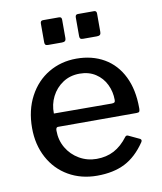

<svg xmlns="http://www.w3.org/2000/svg" viewBox="-84 -810 750 888"><g transform="rotate(-10 291.0 -366.0)"><path d="M312 -67Q358 -67 394 -86Q430 -105 460 -145Q463 -149 467 -149Q472 -149 475 -147L526 -123Q531 -120 531 -115Q531 -112 528 -107Q486 -45 432 -17.5Q378 10 301 10Q226 10 167 -24Q108 -58 75 -119.5Q42 -181 42 -259Q42 -343 76 -407Q110 -471 168.5 -505.5Q227 -540 299 -540Q373 -540 429 -507.5Q485 -475 515.5 -413Q546 -351 546 -266V-262Q546 -253 543.5 -248.5Q541 -244 531 -244H161Q151 -244 151 -228Q151 -183 172.5 -146.5Q194 -110 231 -88.5Q268 -67 312 -67ZM424 -307Q434 -307 437.5 -310Q441 -313 441 -321Q441 -360 424.5 -394Q408 -428 376.5 -448.5Q345 -469 302 -469Q257 -469 223 -446.5Q189 -424 170.5 -387.5Q152 -351 153 -308ZM266 -642Q266 -633 261.5 -629Q257 -625 247 -625H182Q173 -625 169.5 -628.5Q166 -632 166 -640V-728Q166 -742 178 -742H254Q266 -742 266 -729ZM430 -642Q430 -633 425.5 -629Q421 -625 411 -625H346Q337 -625 333.5 -628.5Q330 -632 330 -640V-728Q330 -742 342 -742H418Q430 -742 430 -729Z"/></g></svg>

Font: Libre Franklin Medium
Style: Regular
Weight: 500
Designer: Pablo Impallari, Rodrigo Fuenzalida
Foundry: Impallari Type
Version: Version 1.002; ttfautohint (v1.5)